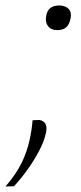

<svg xmlns="http://www.w3.org/2000/svg" viewBox="-60 -524 294 701"><path d="M149 -414Q126.5 -414 115.2 -429Q104 -444 109 -468Q116 -504 156 -504Q178 -504 190 -492Q202 -480 198 -458Q193 -433.5 181.2 -423.8Q169.5 -414 149 -414ZM-40 157Q-1.5 112.5 18.8 71Q39 29.5 48 -13Q52 -31 54.8 -49Q57.5 -67 59 -85L84 -86Q116 -80 108 -40Q101.5 -8.5 82.5 27.5Q63.5 63.5 39 97.2Q14.5 131 -9 156Z"/></svg>

Font: Commissioner Flair Thin
Style: Italic
Weight: 100
Italic angle: -12°
Designer: Kostas Bartsokas
Foundry: Kostas Bartsokas
Version: Version 1.000; ttfautohint (v1.8.3)